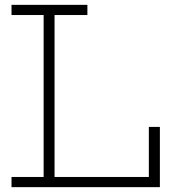

<svg xmlns="http://www.w3.org/2000/svg" viewBox="-20 -772 703 792"><path d="M27.5 -710V-752H340.5V-710H205V-42H612.5V0H27.5V-42H160V-710ZM639.5 -248.5V0H594V-248.5Z"/></svg>

Font: Hepta Slab Light
Style: Regular
Weight: 300
Designer: Michael LaGattuta
Foundry: Michael LaGattuta
Version: Version 1.102